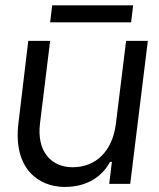

<svg xmlns="http://www.w3.org/2000/svg" viewBox="-20 -702 607 733"><path d="M227.1 11.7C313 11.7 369.1 -27.8 400.4 -84H407.2L397 0H477.1L544.4 -545.9H461.4L422.4 -229.5C409.7 -126 346.7 -63.5 257.3 -63.5C176.8 -63.5 119.1 -122.1 132.8 -231.9L171.4 -545.9H87.9L50.3 -231C29.8 -60.1 125.5 11.7 227.1 11.7ZM171.4 -616.7H480.5L488.3 -681.6H179.2Z"/></svg>

Font: Guggenheim Sans Display
Style: Italic
Weight: 400
Italic angle: -7°
Designer: Modified by Tom Baber under direction of Pentagram Design 2023
Foundry: rsms
Version: Version 1.001;Glyphs 3.1.2 (3151)